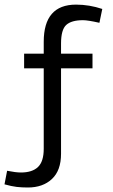

<svg xmlns="http://www.w3.org/2000/svg" viewBox="-52 -600 489 832"><path d="M-21.2 140 -32.5 198.8Q-1.2 207.5 20.6 210Q42.5 212.5 68.8 212.5Q133.8 212.5 173.1 175.6Q212.5 138.8 212.5 66.2V-303.8H348.8V-367.5H212.5V-411.2Q212.5 -471.2 235 -491.9Q257.5 -512.5 307.5 -512.5Q328.8 -512.5 378.8 -501.2L391.2 -561.2Q335 -580 277.5 -580Q137.5 -580 137.5 -418.8V-367.5H52.5V-303.8H137.5V45Q137.5 100 112.5 123.8Q87.5 147.5 38.8 147.5Q16.2 147.5 -21.2 140Z"/></svg>

Font: Cambay
Style: Regular
Weight: 400
Designer: Pooja Saxena
Foundry: Pooja Saxena
Version: Version 1.181;PS 001.181;hotconv 1.0.70;makeotf.lib2.5.58329